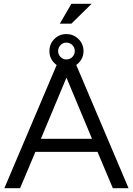

<svg xmlns="http://www.w3.org/2000/svg" viewBox="-20 -994 702 1014"><path d="M3 0 284 -662H378L659 0H576L495 -192H167L86 0ZM196 -261H466L331 -584ZM330 -635Q293 -635 267 -661Q241 -687 241 -724Q241 -762 267 -788Q293 -814 330 -814Q368 -814 394.5 -788Q421 -762 421 -724Q421 -687 394.5 -661Q368 -635 330 -635ZM330 -680Q349 -680 362 -693Q375 -706 375 -724Q375 -743 362 -756Q349 -769 330 -769Q313 -769 300 -756Q287 -743 287 -724Q287 -706 300 -693Q313 -680 330 -680ZM296 -869 357 -974H464L357 -869Z"/></svg>

Font: Questrial
Style: Regular
Weight: 400
Designer: Joe Prince, Laura Meseguer
Foundry: Joe Prince, Laura Meseguer
Version: Version 2.000; ttfautohint (v1.8.3)